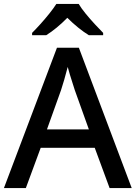

<svg xmlns="http://www.w3.org/2000/svg" viewBox="-20 -961 694 981"><path d="M540 0 464 -206H188L112 0H0L271 -717H383L653 0ZM362 -501Q359 -512 351.5 -534Q344 -556 337 -580Q330 -604 326 -619Q318 -588 308 -553Q298 -518 292 -501L220 -300H434ZM382 -941Q395 -919 417.5 -891.5Q440 -864 464.5 -837.5Q489 -811 507 -793V-781H434Q408 -797 379.5 -820Q351 -843 324 -870Q270 -815 216 -781H144V-793Q163 -812 186.5 -838Q210 -864 232 -891.5Q254 -919 268 -941Z"/></svg>

Font: Noto Sans Arabic Med
Style: Regular
Weight: 500
Designer: Monotype Design Team, Nadine Chahine, Nizar Qandah and Khaled Hosny
Foundry: Monotype Imaging Inc.
Version: Version 2.012; ttfautohint (v1.8.4.7-5d5b)